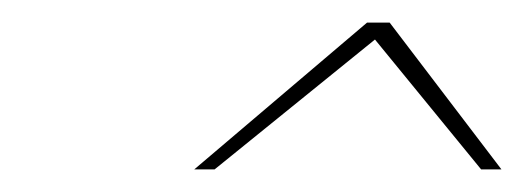

<svg xmlns="http://www.w3.org/2000/svg" viewBox="-20 -681 464 170"><path d="M305 -661H325L424 -531H406L312 -646L170 -531H152Z"/></svg>

Font: Exo Thin
Style: Italic
Weight: 250
Italic angle: -9°
Designer: Natanael Gama
Foundry: Natanael Gama
Version: Version 1.500; ttfautohint (v1.6)